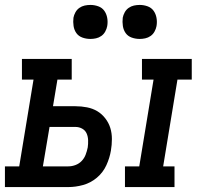

<svg xmlns="http://www.w3.org/2000/svg" viewBox="-37 -759 807 779"><path d="M470 0V-84H528L586 -436H539V-520H741V-436H683L625 -84H671V0ZM-17 0V-84H41L99 -436H52V-520H254V-436H196L178 -328H269Q293 -328 316 -323.5Q339 -319 357.5 -308Q376 -297 390 -279Q404 -261 410.5 -240Q417 -219 417 -195Q417 -171 413 -148Q408 -118 394.5 -88.5Q381 -59 356 -38Q331 -17 300.5 -8.5Q270 0 240 0ZM240 -84Q255 -84 269.5 -89.5Q284 -95 294.5 -106Q305 -117 310.5 -131.5Q316 -146 319 -161Q321 -175 320.5 -190Q320 -205 314.5 -217.5Q309 -230 296.5 -237Q284 -244 269 -244H164L137 -84ZM530 -601Q513 -601 497.5 -606.5Q482 -612 473 -624.5Q464 -637 461.5 -653.5Q459 -670 461 -687Q463 -698 469 -709Q475 -720 485 -727Q495 -734 506.5 -736.5Q518 -739 530 -739Q546 -739 561.5 -733.5Q577 -728 586 -715.5Q595 -703 598 -686.5Q601 -670 598 -653Q596 -642 590 -631Q584 -620 574 -613Q564 -606 552.5 -603.5Q541 -601 530 -601ZM330 -601Q313 -601 297.5 -606.5Q282 -612 273 -624.5Q264 -637 261.5 -653.5Q259 -670 261 -687Q263 -698 269 -709Q275 -720 285 -727Q295 -734 306.5 -736.5Q318 -739 330 -739Q346 -739 361.5 -733.5Q377 -728 386 -715.5Q395 -703 398 -686.5Q401 -670 398 -653Q396 -642 390 -631Q384 -620 374 -613Q364 -606 352.5 -603.5Q341 -601 330 -601Z"/></svg>

Font: Iosevka Etoile Medium Oblique
Style: Regular
Weight: 500
Italic angle: -9°
Designer: Belleve Invis
Foundry: Belleve Invis
Version: Version 15.5.2; ttfautohint (v1.8.4)